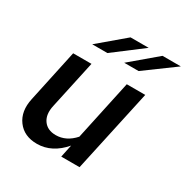

<svg xmlns="http://www.w3.org/2000/svg" viewBox="-167 -863 976 1008"><g transform="rotate(30 321.5 -359.0)"><path d="M230 -501 167 -210Q154 -153 178.5 -118Q203 -83 254 -83Q285 -83 313 -96.5Q341 -110 366 -138L444 -501H556L447 0H336L352 -76Q318 -36 277.5 -15Q237 6 191 6Q113 6 73 -48Q33 -102 51 -184L119 -501ZM338 -724H448L274 -592H182ZM532 -724H643L463 -592H376Z"/></g></svg>

Font: Red Hat Text Medium
Style: Italic
Weight: 500
Italic angle: -12°
Designer: Pentagram / MCKL
Foundry: Pentagram / MCKL
Version: Version 1.003; Red Hat Text Medium Italic